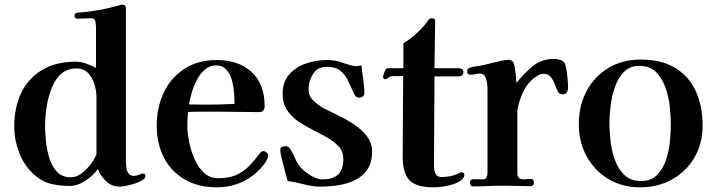

<svg xmlns="http://www.w3.org/2000/svg" viewBox="-20 -796 3073 822"><path d="M393 -380Q393 -406 384.5 -434.5Q376 -463 357.5 -483Q339 -503 307 -503Q291 -503 276 -499Q261 -495 247 -484Q219 -462 202.5 -422Q186 -382 179.5 -337.5Q173 -293 173 -259Q173 -231 176.5 -193.5Q180 -156 191 -120Q202 -84 224 -60.5Q246 -37 284 -37Q307 -37 329 -53.5Q351 -70 368.5 -93Q386 -116 393 -136ZM603 -42Q603 -33 589.5 -24.5Q576 -16 557 -10Q538 -4 520 -0.5Q502 3 494 3Q458 3 435 -19Q412 -41 399 -72Q379 -44 345.5 -22Q312 0 277 0Q246 0 211.5 -6Q177 -12 150 -30Q95 -67 68 -128.5Q41 -190 41 -254Q41 -337 71.5 -399.5Q102 -462 161 -497Q220 -532 305 -532Q326 -532 349.5 -523.5Q373 -515 391 -505V-678Q391 -689 388.5 -703.5Q386 -718 371 -718Q356 -718 341.5 -717Q327 -716 313 -716Q299 -716 299 -728Q299 -740 310 -741Q318 -743 326 -743Q334 -743 341 -744Q360 -746 378 -749Q396 -752 414 -755Q433 -759 451 -763Q469 -767 487 -772Q492 -774 496 -775Q500 -776 504 -776Q519 -776 519 -760V-109Q519 -97 520.5 -81.5Q522 -66 529.5 -54.5Q537 -43 553 -43Q564 -43 575.5 -48Q587 -53 594 -53Q599 -53 601 -49.5Q603 -46 603 -42Z M984 -351Q984 -371 982 -399Q980 -427 972.5 -453.5Q965 -480 949 -498Q933 -516 905 -516Q878 -516 857.5 -498.5Q837 -481 823 -454.5Q809 -428 801 -399.5Q793 -371 789 -349Q806 -349 822.5 -348.5Q839 -348 855 -348Q920 -348 984 -351ZM1128 -130Q1128 -127 1126.5 -121.5Q1125 -116 1123 -113Q1116 -97 1097 -76.5Q1078 -56 1063 -45Q996 6 908 6Q829 6 771 -27.5Q713 -61 682 -121Q651 -181 651 -259Q651 -337 681.5 -400.5Q712 -464 769.5 -501.5Q827 -539 908 -539Q1001 -539 1057 -488Q1113 -437 1113 -342Q1113 -316 1089 -316Q1045 -316 1001 -317Q957 -318 913 -318Q881 -318 849 -318Q817 -318 785 -317Q782 -287 782 -256Q782 -228 789.5 -190Q797 -152 812.5 -116Q828 -80 853 -56.5Q878 -33 914 -33Q959 -33 989.5 -46Q1020 -59 1044 -83Q1068 -107 1093 -140Q1096 -144 1099.5 -146.5Q1103 -149 1108 -149Q1115 -149 1121.5 -143.5Q1128 -138 1128 -130Z M1573 -147Q1573 -100 1553 -70.5Q1533 -41 1500 -25Q1467 -9 1428.5 -3Q1390 3 1352 3Q1327 3 1303 -2Q1279 -7 1255 -13Q1245 -15 1234 -17.5Q1223 -20 1212 -20Q1208 -34 1200.5 -61.5Q1193 -89 1186.5 -115.5Q1180 -142 1180 -153Q1180 -164 1187 -167Q1194 -170 1202 -170Q1214 -170 1220 -161Q1235 -140 1244 -117Q1253 -94 1272 -74Q1286 -59 1312.5 -43.5Q1339 -28 1360 -28Q1405 -28 1427.5 -49Q1450 -70 1450 -116Q1450 -147 1431 -168Q1412 -189 1382.5 -206Q1353 -223 1320 -239.5Q1287 -256 1257.5 -276Q1228 -296 1209 -324.5Q1190 -353 1190 -394Q1190 -445 1218 -477Q1246 -509 1289.5 -524Q1333 -539 1377 -539Q1397 -539 1416 -536Q1435 -533 1454 -525Q1463 -522 1478.5 -517.5Q1494 -513 1503 -513Q1516 -513 1528 -516Q1530 -488 1534.5 -460Q1539 -432 1540 -404V-401Q1541 -391 1534.5 -384.5Q1528 -378 1519 -378Q1509 -378 1504.5 -382Q1500 -386 1496 -394Q1483 -423 1470.5 -449.5Q1458 -476 1437.5 -493Q1417 -510 1379 -510Q1339 -510 1320 -479Q1301 -448 1301 -413Q1301 -385 1322 -365Q1343 -345 1365 -333Q1392 -319 1427.5 -302Q1463 -285 1496 -263Q1529 -241 1551 -212.5Q1573 -184 1573 -147Z M1968 -48Q1968 -34 1953.5 -23.5Q1939 -13 1917.5 -6.5Q1896 0 1874 3Q1852 6 1837 6Q1762 6 1733 -24.5Q1704 -55 1704 -126Q1704 -212 1705 -298Q1706 -384 1706 -470H1660Q1650 -470 1643 -463.5Q1636 -457 1630 -457Q1620 -457 1620 -467Q1620 -471 1624 -482Q1628 -493 1630 -496Q1633 -502 1636 -503Q1639 -504 1645 -504H1707V-611Q1732 -625 1762 -652Q1792 -679 1808 -702Q1811 -707 1816 -712.5Q1821 -718 1828 -718Q1844 -718 1843 -704L1840 -504H1943Q1951 -504 1957.5 -500.5Q1964 -497 1964 -488Q1964 -469 1943 -469H1840L1838 -83Q1838 -67 1844.5 -52.5Q1851 -38 1870 -38Q1887 -38 1904.5 -41Q1922 -44 1937 -51Q1942 -53 1946.5 -55.5Q1951 -58 1956 -58Q1968 -58 1968 -48Z M2412 -419Q2412 -409 2406.5 -400.5Q2401 -392 2390 -392Q2373 -392 2367 -406Q2361 -419 2354.5 -436.5Q2348 -454 2337.5 -467Q2327 -480 2308 -480Q2298 -480 2289 -476Q2280 -472 2272 -466Q2240 -444 2220.5 -403.5Q2201 -363 2195 -324V-325Q2195 -288 2195 -251Q2195 -214 2195 -177V-54Q2195 -37 2204.5 -32Q2214 -27 2227.5 -28.5Q2241 -30 2252 -30Q2266 -30 2266 -15Q2266 1 2250 1Q2220 1 2190 0Q2160 -1 2130 -1Q2099 -1 2068 0.5Q2037 2 2005 2Q1998 2 1995 -3.5Q1992 -9 1992 -14Q1992 -29 2008 -29Q2018 -29 2027.5 -28.5Q2037 -28 2047 -28Q2059 -28 2063 -36Q2067 -44 2067 -54Q2067 -125 2067 -197Q2067 -269 2067 -340Q2067 -359 2067 -378Q2067 -397 2067 -416Q2067 -427 2065 -442Q2063 -457 2056.5 -469Q2050 -481 2035 -481Q2025 -481 2015.5 -478.5Q2006 -476 1995 -476Q1980 -476 1980 -491Q1980 -502 1991 -506Q2005 -511 2020 -512.5Q2035 -514 2049 -517Q2062 -520 2083 -525.5Q2104 -531 2124.5 -535.5Q2145 -540 2156 -540Q2171 -540 2178 -529Q2181 -524 2184 -505.5Q2187 -487 2189 -468Q2191 -449 2191 -441Q2222 -480 2260 -512Q2298 -544 2352 -544Q2366 -544 2381.5 -538.5Q2397 -533 2401 -517Q2406 -498 2409 -468.5Q2412 -439 2412 -419Z M2852 -263Q2852 -296 2847.5 -338.5Q2843 -381 2829 -421Q2815 -461 2788.5 -487.5Q2762 -514 2717 -514Q2676 -514 2651 -488Q2626 -462 2612.5 -423Q2599 -384 2594 -342.5Q2589 -301 2589 -271Q2589 -238 2593.5 -195.5Q2598 -153 2612 -113Q2626 -73 2653 -47Q2680 -21 2725 -21Q2767 -21 2792.5 -46.5Q2818 -72 2831 -110.5Q2844 -149 2848 -190.5Q2852 -232 2852 -263ZM2988 -258Q2988 -181 2953 -121.5Q2918 -62 2857.5 -28Q2797 6 2720 6Q2643 6 2584 -30Q2525 -66 2491.5 -127Q2458 -188 2458 -264Q2458 -343 2491 -405.5Q2524 -468 2584 -504.5Q2644 -541 2724 -541Q2812 -541 2870.5 -505.5Q2929 -470 2958.5 -406.5Q2988 -343 2988 -258Z"/></svg>

Font: Kaisei Decol
Style: Bold
Weight: 700
Designer: Font-Kai, 金井和夫
Foundry: KAZUO KANAI
Version: Version 5.003